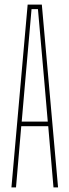

<svg xmlns="http://www.w3.org/2000/svg" viewBox="-20 -820 304 840"><path d="M30 0 101 -800H163L234 0H214L191 -268H73L50 0ZM75 -288H189L174 -462L146 -780H118L90 -461Z"/></svg>

Font: Big Shoulders Display SC Thin
Style: Regular
Weight: 100
Designer: Patric King
Foundry: XO Type Co
Version: Version 2.002